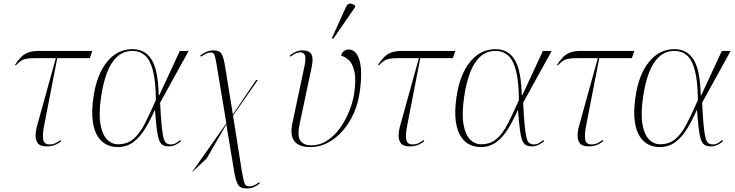

<svg xmlns="http://www.w3.org/2000/svg" viewBox="-20 -825 4173 1090"><path d="M245 6Q208 6 194.5 -12Q181 -30 182 -58Q183 -86 192 -116L297 -495H183Q150 -495 131 -491.5Q112 -488 98.5 -479Q85 -470 70 -454L65 -457Q82 -482 98.5 -499.5Q115 -517 139 -526.5Q163 -536 204 -536H504L490 -495H305L229 -104Q220 -55 226 -30Q232 -5 261 -5Q280 -5 295.5 -12.5Q311 -20 323 -30L328 -23Q308 -8 288.5 -1Q269 6 245 6Z M648 10Q615 10 585.5 -4Q556 -18 535 -50.5Q514 -83 506.5 -137Q499 -191 510 -270Q528 -400 587 -473Q646 -546 732 -546Q804 -546 841 -486Q878 -426 881 -284H884L1001 -536H1051L889 -242Q893 -162 897.5 -114.5Q902 -67 908 -43.5Q914 -20 924.5 -12.5Q935 -5 951 -5Q966 -5 980 -13.5Q994 -22 1003 -30L1008 -23Q995 -12 977 -3Q959 6 940 6Q918 6 904.5 -1.5Q891 -9 883 -30.5Q875 -52 870 -92.5Q865 -133 860 -199H858Q833 -142 804 -94.5Q775 -47 737 -18.5Q699 10 648 10ZM651 -6Q702 -6 737 -35.5Q772 -65 801 -121Q830 -177 865 -257Q864 -364 848 -425Q832 -486 802.5 -511Q773 -536 733 -536Q681 -536 645 -503Q609 -470 587 -411Q565 -352 554 -275Q540 -181 550 -121.5Q560 -62 587 -34Q614 -6 651 -6Z M1068 155 1265 -125 1209 -462Q1202 -503 1197 -515Q1192 -527 1176 -527Q1166 -527 1153.5 -522Q1141 -517 1121 -503L1117 -510Q1154 -539 1191 -539Q1227 -539 1238.5 -518.5Q1250 -498 1258 -447L1301 -181L1324 -221L1301 -180L1302 -175L1434 -371H1444L1303 -169L1352 141Q1359 180 1363.5 200Q1368 220 1375.5 226.5Q1383 233 1397 233Q1407 233 1420.5 228Q1434 223 1451 209L1455 216Q1421 245 1381 245Q1345 245 1332 224.5Q1319 204 1310 153L1265 -119L1153 75Z M1742 10Q1611 10 1640 -126L1708 -447Q1718 -495 1711 -511.5Q1704 -528 1685 -528Q1676 -528 1663 -523.5Q1650 -519 1629 -503L1625 -510Q1661 -539 1696 -539Q1736 -539 1748 -516.5Q1760 -494 1750 -447L1682 -126Q1666 -53 1685 -26.5Q1704 0 1746 0Q1798 0 1840 -28.5Q1882 -57 1913.5 -102.5Q1945 -148 1965 -200Q1985 -252 1991 -298Q2002 -372 1992.5 -416.5Q1983 -461 1962 -482Q1941 -503 1916 -509Q1921 -528 1934 -536Q1947 -544 1959 -544Q2003 -544 2021 -482Q2039 -420 2022 -301Q2013 -237 1988 -181Q1963 -125 1925 -82Q1887 -39 1840.5 -14.5Q1794 10 1742 10ZM1872 -605 1864 -608 1943 -783Q1952 -805 1967.5 -804.5Q1983 -804 1997 -792L1995 -783Z M2306 6Q2269 6 2255.5 -12Q2242 -30 2243 -58Q2244 -86 2253 -116L2358 -495H2244Q2211 -495 2192 -491.5Q2173 -488 2159.5 -479Q2146 -470 2131 -454L2126 -457Q2143 -482 2159.5 -499.5Q2176 -517 2200 -526.5Q2224 -536 2265 -536H2565L2551 -495H2366L2290 -104Q2281 -55 2287 -30Q2293 -5 2322 -5Q2341 -5 2356.5 -12.5Q2372 -20 2384 -30L2389 -23Q2369 -8 2349.5 -1Q2330 6 2306 6Z M2709 10Q2676 10 2646.5 -4Q2617 -18 2596 -50.5Q2575 -83 2567.5 -137Q2560 -191 2571 -270Q2589 -400 2648 -473Q2707 -546 2793 -546Q2865 -546 2902 -486Q2939 -426 2942 -284H2945L3062 -536H3112L2950 -242Q2954 -162 2958.5 -114.5Q2963 -67 2969 -43.5Q2975 -20 2985.5 -12.5Q2996 -5 3012 -5Q3027 -5 3041 -13.5Q3055 -22 3064 -30L3069 -23Q3056 -12 3038 -3Q3020 6 3001 6Q2979 6 2965.5 -1.5Q2952 -9 2944 -30.5Q2936 -52 2931 -92.5Q2926 -133 2921 -199H2919Q2894 -142 2865 -94.5Q2836 -47 2798 -18.5Q2760 10 2709 10ZM2712 -6Q2763 -6 2798 -35.5Q2833 -65 2862 -121Q2891 -177 2926 -257Q2925 -364 2909 -425Q2893 -486 2863.5 -511Q2834 -536 2794 -536Q2742 -536 2706 -503Q2670 -470 2648 -411Q2626 -352 2615 -275Q2601 -181 2611 -121.5Q2621 -62 2648 -34Q2675 -6 2712 -6Z M3322 6Q3285 6 3271.5 -12Q3258 -30 3259 -58Q3260 -86 3269 -116L3374 -495H3260Q3227 -495 3208 -491.5Q3189 -488 3175.5 -479Q3162 -470 3147 -454L3142 -457Q3159 -482 3175.5 -499.5Q3192 -517 3216 -526.5Q3240 -536 3281 -536H3581L3567 -495H3382L3306 -104Q3297 -55 3303 -30Q3309 -5 3338 -5Q3357 -5 3372.5 -12.5Q3388 -20 3400 -30L3405 -23Q3385 -8 3365.5 -1Q3346 6 3322 6Z M3725 10Q3692 10 3662.5 -4Q3633 -18 3612 -50.5Q3591 -83 3583.5 -137Q3576 -191 3587 -270Q3605 -400 3664 -473Q3723 -546 3809 -546Q3881 -546 3918 -486Q3955 -426 3958 -284H3961L4078 -536H4128L3966 -242Q3970 -162 3974.5 -114.5Q3979 -67 3985 -43.5Q3991 -20 4001.5 -12.5Q4012 -5 4028 -5Q4043 -5 4057 -13.5Q4071 -22 4080 -30L4085 -23Q4072 -12 4054 -3Q4036 6 4017 6Q3995 6 3981.5 -1.5Q3968 -9 3960 -30.5Q3952 -52 3947 -92.5Q3942 -133 3937 -199H3935Q3910 -142 3881 -94.5Q3852 -47 3814 -18.5Q3776 10 3725 10ZM3728 -6Q3779 -6 3814 -35.5Q3849 -65 3878 -121Q3907 -177 3942 -257Q3941 -364 3925 -425Q3909 -486 3879.5 -511Q3850 -536 3810 -536Q3758 -536 3722 -503Q3686 -470 3664 -411Q3642 -352 3631 -275Q3617 -181 3627 -121.5Q3637 -62 3664 -34Q3691 -6 3728 -6Z"/></svg>

Font: Noto Serif Display ExtraLight
Style: Italic
Weight: 200
Italic angle: -12°
Designer: Monotype Design Team
Foundry: Monotype Imaging Inc.
Version: Version 2.009